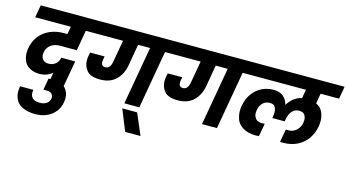

<svg xmlns="http://www.w3.org/2000/svg" viewBox="-108 -1174 3519 1947"><g transform="rotate(15 1651.5 -200.0)"><path d="M406 -395Q350 -395 312 -366.5Q274 -338 265 -288Q263 -276 263 -265Q263 -236 281 -212.5Q299 -189 344 -189Q383 -189 413.5 -213.5Q444 -238 452 -281H598L542 33H388L414 -114Q389 -91 353.5 -78Q318 -65 277 -65Q219 -65 175 -90.5Q131 -116 115 -157Q99 -198 99 -237Q99 -263 104 -292Q118 -367 161.5 -420.5Q205 -474 270 -501.5Q335 -529 412 -529H450L464 -609H90L113 -740H759L735 -609H621L584 -395Z M595 148Q579 237 510.5 288.5Q442 340 341 340Q271 340 216 316.5Q161 293 139.5 250.5Q118 208 118 162Q118 137 123 107H262Q259 123 259 137Q259 171 282 194Q305 217 359 217Q402 217 429 198.5Q456 180 462 146Q463 139 463 133Q463 113 448 96Q433 79 395 79H360L382 -43H417Q521 -43 560 1Q599 45 599 104Q599 124 595 148Z M1574 -740 1551 -609H1453L1346 0H1189L1296 -609H1170L1131 -383Q1114 -287 1052.5 -228Q991 -169 888 -169Q788 -169 748.5 -215Q709 -261 709 -325Q709 -348 714 -375Q718 -397 721 -407H873L867 -376Q864 -362 864 -350Q864 -303 907 -303Q958 -303 971 -377L1012 -609H702L725 -740Z M1272 278 1182 55H1338L1433 278Z M2389 -740 2366 -609H2268L2161 0H2004L2111 -609H1985L1946 -383Q1929 -287 1867.5 -228Q1806 -169 1703 -169Q1603 -169 1563.5 -215Q1524 -261 1524 -325Q1524 -348 1529 -375Q1533 -397 1536 -407H1688L1682 -376Q1679 -362 1679 -350Q1679 -303 1722 -303Q1773 -303 1786 -377L1827 -609H1517L1540 -740Z M3086 -609 3068 -503Q3120 -477 3139 -431.5Q3158 -386 3158 -341Q3158 -314 3153 -283Q3140 -209 3100 -152Q3060 -95 2995.5 -62.5Q2931 -30 2849 -30Q2829 -30 2815 -31L2840 -168L2866 -166Q2915 -166 2949.5 -197Q2984 -228 2994 -281Q2996 -295 2996 -308Q2996 -337 2980.5 -361.5Q2965 -386 2922 -386Q2876 -386 2848 -353Q2820 -320 2811 -268L2807 -244H2677L2681 -268Q2684 -286 2684 -302Q2684 -331 2671 -358.5Q2658 -386 2614 -386Q2570 -386 2541 -357.5Q2512 -329 2504 -281Q2501 -265 2501 -251Q2501 -219 2521 -192.5Q2541 -166 2590 -166L2618 -168L2593 -31Q2579 -30 2559 -30Q2477 -30 2424.5 -62.5Q2372 -95 2356 -141Q2340 -187 2340 -227Q2340 -254 2345 -283Q2359 -362 2399.5 -416Q2440 -470 2496 -497Q2552 -524 2615 -524Q2682 -524 2719 -492.5Q2756 -461 2769 -410H2772Q2827 -498 2916 -518L2932 -609H2332L2355 -740H3303L3280 -609Z"/></g></svg>

Font: Fz Poppins
Style: Bold Italic
Weight: 700
Italic angle: -10°
Designer: Ninad Kale (Devanagari), Jonny Pinhorn (Latin)
Foundry: Indian Type Foundry
Version: Vit hóa bi Vntype.Com & FontZin.Com